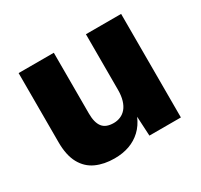

<svg xmlns="http://www.w3.org/2000/svg" viewBox="-114 -647 841 803"><g transform="rotate(-30 307.0 -245.0)"><path d="M228 10Q178 10 139.5 -7.5Q101 -25 79.5 -64Q58 -103 58 -166V-500H228V-206Q228 -163 244.5 -141.5Q261 -120 299 -120Q316 -120 331.5 -126.5Q347 -133 358.5 -146.5Q370 -160 376.5 -181.5Q383 -203 383 -232V-500H553V0H401L396 -94Q381 -59 356.5 -36Q332 -13 300 -1.5Q268 10 228 10Z"/></g></svg>

Font: Kantumruy Pro
Style: Bold
Weight: 700
Version: Version 1.002